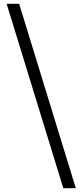

<svg xmlns="http://www.w3.org/2000/svg" viewBox="-20 -814 432 1013"><path d="M314 179H380L81 -794H15Z"/></svg>

Font: ChiuKong Gothic CL
Style: Regular
Weight: 400
Designer: Ryoko NISHIZUKA 西塚涼子 (kana, bopomofo & ideographs); Paul D. Hunt (Latin, Greek & Cyrillic); Sandoll Communications 산돌커뮤니
Foundry: Adobe
Version: Version 1.300